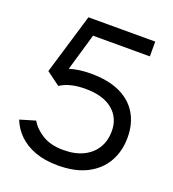

<svg xmlns="http://www.w3.org/2000/svg" viewBox="-125 -756 779 867"><g transform="rotate(20 264.0 -322.0)"><path d="M250 16Q187 16 140 -1.5Q93 -19 62 -49.5Q31 -80 16 -119L90 -141Q109 -107 149 -82.5Q189 -58 250 -58Q307 -58 346.5 -78Q386 -98 406.5 -132.5Q427 -167 427 -210Q428 -275 382 -313.5Q336 -352 250 -352Q213 -352 182.5 -344.5Q152 -337 130 -322L65 -370L152 -660H473V-589H200L148 -411Q170 -418 195.5 -421.5Q221 -425 250 -425Q334 -425 390.5 -398.5Q447 -372 475.5 -323.5Q504 -275 504 -210Q504 -145 475.5 -94Q447 -43 390.5 -13.5Q334 16 250 16Z"/></g></svg>

Font: Nata Sans
Style: Regular
Weight: 400
Designer: Daniel Uzquiano Cruz
Version: Version 1.001